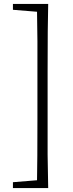

<svg xmlns="http://www.w3.org/2000/svg" viewBox="-20 -789 372 980"><path d="M223 0Q224 96 226 171H46V141L169 131Q171 32 171 -170V-579Q170 -662 169 -729L46 -739V-769H226Q223 -658 223 -428Z"/></svg>

Font: Source Han Serif SC ExtraLight
Style: Regular
Weight: 250
Designer: Ryoko NISHIZUKA  (kana & ideographs); Frank Grießhammer (Latin, Greek & Cyrillic); Wenlong ZHANG  (bopomofo); Sandoll Co
Foundry: Adobe Systems Incorporated
Version: Version 1.001 October 20, 2017